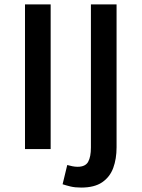

<svg xmlns="http://www.w3.org/2000/svg" viewBox="-20 -674 640 868"><path d="M93 0V-654H209V0ZM347 174Q319 174 298.5 169Q278 164 263 159L284 72Q295 75 307 77.5Q319 80 331 80Q366 80 378.5 57.5Q391 35 391 -7V-654H507V-8Q507 44 492 85Q477 126 442 150Q407 174 347 174Z"/></svg>

Font: Source Code Pro ExtraLight SemiBold
Style: Regular
Weight: 600
Monospace: yes
Version: Version 1.018;hotconv 1.0.116;makeotfexe 2.5.65601